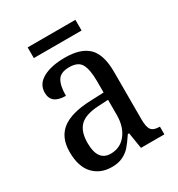

<svg xmlns="http://www.w3.org/2000/svg" viewBox="-164 -784 838 902"><g transform="rotate(-30 254.5 -332.5)"><path d="M44 -150Q44 -229 94 -267.5Q144 -306 248 -310L322 -313V-373Q322 -436 306 -466.5Q290 -497 241 -497Q194 -497 177.5 -469.5Q161 -442 161 -388Q82 -388 82 -450Q82 -497 127 -521.5Q172 -546 246 -546Q332 -546 372.5 -506Q413 -466 413 -373V-114Q413 -73 425 -57.5Q437 -42 468 -42H471V0H344L330 -87H323Q299 -51 282.5 -32.5Q266 -14 241.5 -2Q217 10 182 10Q120 10 82 -30.5Q44 -71 44 -150ZM323 -191V-273L268 -270Q197 -266 167.5 -236Q138 -206 138 -145Q138 -47 208 -47Q260 -47 291.5 -87Q323 -127 323 -191ZM119 -675H378V-617H119Z"/></g></svg>

Font: Noto Serif Narrow
Style: Regular
Weight: 400
Width: 4
Designer: Monotype Design Team
Foundry: Monotype Imaging Inc.
Version: Version 1.001